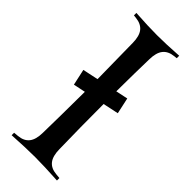

<svg xmlns="http://www.w3.org/2000/svg" viewBox="-239 -769 805 805"><g transform="rotate(45 163.5 -366.0)"><path d="M29.3 0V-14.6L50.3 -16.6Q82.5 -19.5 98.4 -39.6Q114.3 -59.6 114.7 -100.1Q116.7 -189.5 117.7 -345.7L64 -334.5L48.3 -406.2L117.7 -420.9Q117.2 -495.1 114.7 -632.3Q114.3 -672.9 98.4 -692.9Q82.5 -712.9 50.3 -716.3L36.6 -717.8V-732.4Q111.3 -727.5 163.6 -727.5Q215.8 -727.5 290.5 -732.4V-717.8L276.9 -716.3Q244.6 -712.9 228.8 -692.9Q212.9 -672.9 212.4 -632.3Q210.4 -559.1 209.5 -440.4L263.2 -451.7L278.8 -379.9L209.5 -365.2Q209.5 -226.1 212.4 -100.1Q212.9 -59.6 228.8 -39.6Q244.6 -19.5 276.9 -16.6L297.9 -14.6V0Q216.3 -4.9 163.6 -4.9Q110.8 -4.9 29.3 0Z"/></g></svg>

Font: Flanker
Style: Regular
Weight: 400
Designer: Flanker
Foundry: Flanker
Version: Version 2.027